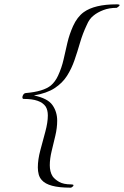

<svg xmlns="http://www.w3.org/2000/svg" viewBox="-20 -746 570 883"><path d="M302 117Q202 117 172 82Q162 71 158 56Q154 41 154 24Q154 -12 165.5 -55Q177 -98 188.5 -140.5Q200 -183 200 -215Q200 -240 190 -256Q166 -291 91 -291H89Q83 -291 83 -299Q83 -304 87 -310.5Q91 -317 98 -318Q180 -325 214 -353Q234 -370 247 -398Q264 -435 272.5 -473Q281 -511 290 -549.5Q299 -588 316 -626Q335 -668 365 -690Q415 -726 515 -726H520Q530 -726 530 -722Q530 -719 523.5 -714.5Q517 -710 517 -710Q482 -710 455 -699.5Q428 -689 411 -675Q391 -660 379 -631Q360 -591 348 -549.5Q336 -508 322.5 -469Q309 -430 288 -397Q267 -364 231 -340.5Q195 -317 136 -307Q199 -294 221 -263Q243 -232 243 -191Q243 -158 234.5 -122Q226 -86 217.5 -51Q209 -16 209 14Q209 28 212 41Q215 54 222 65Q232 79 252 90.5Q272 102 307 102Q318 102 318 106Q318 110 312.5 113.5Q307 117 307 117Z"/></svg>

Font: Fleur De Leah
Style: Regular
Weight: 400
Designer: Robert E. Leuschke
Foundry: Robert E. Leuschke
Version: Version 1.010; ttfautohint (v1.8.3)